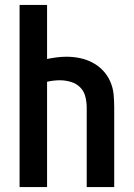

<svg xmlns="http://www.w3.org/2000/svg" viewBox="-20 -755 540 775"><path d="M59 0V-735H170V-517Q190 -521 209.5 -523.5Q229 -526 249 -526Q276 -526 302.5 -520.5Q329 -515 353 -502.5Q377 -490 395.5 -470.5Q414 -451 425 -426Q436 -401 438.5 -374.5Q441 -348 441 -321V0H330V-321Q330 -343 324.5 -365Q319 -387 303.5 -402.5Q288 -418 266 -424.5Q244 -431 222 -431Q209 -431 196 -429.5Q183 -428 170 -425V0Z"/></svg>

Font: Iosevka SS08 Regular
Style: Bold
Weight: 700
Monospace: yes
Designer: Belleve Invis
Foundry: Belleve Invis
Version: Version 16.3.4; ttfautohint (v1.8.4)